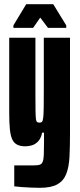

<svg xmlns="http://www.w3.org/2000/svg" viewBox="-20 -690 380 916"><path d="M170 206Q150 206 127.5 205Q105 204 84 202.5Q63 201 48 199V99Q64 99 79.5 99Q95 99 110.5 99Q126 99 142 99Q160 99 169.5 96Q179 93 183.5 82Q188 71 189 49Q190 27 190 -11V-57H181Q175 -28 160.5 -14Q146 0 130 4Q114 8 101 8Q77 8 61.5 0Q46 -8 38 -26Q30 -44 27 -74.5Q24 -105 24 -150V-510H149V-233Q149 -186 149.5 -159.5Q150 -133 151.5 -121.5Q153 -110 157.5 -107.5Q162 -105 169 -105Q176 -105 180 -108.5Q184 -112 186 -127Q188 -142 188.5 -175Q189 -208 189 -266V-510H314V-56Q314 9 311.5 58Q309 107 296 140Q283 173 253.5 189.5Q224 206 170 206ZM44 -557V-569L105 -670H234L296 -569V-557H209L172 -606L138 -557Z"/></svg>

Font: Saira UltraCondensed Black
Style: Regular
Weight: 900
Width: 1
Designer: Hector Gatti with collaboration of the Omnibus-Type team
Foundry: Omnibus-Type
Version: Version 1.101